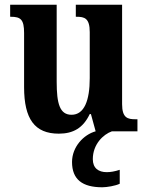

<svg xmlns="http://www.w3.org/2000/svg" viewBox="-20 -556 624 813"><path d="M229 10C290 10 332 -14 360 -73H365L385 0C334 14 285 66 285 130C285 204 329 237 413 237C432 237 469 231 487 222V163C466 170 448 173 432 173C397 173 373 156 373 118C373 55 417 13 454 0H562V-51H554C521 -51 497 -56 497 -115V-536H301V-485H304C338 -485 360 -479 360 -420V-225C360 -131 337 -70 283 -70C233 -70 220 -117 220 -210V-536H23V-485H26C68 -485 82 -473 82 -416V-187C82 -52 127 10 229 10Z"/></svg>

Font: Noto Serif Sinhala Condensed
Style: Bold
Weight: 700
Width: 3
Designer: Jelle Bosma - Monotype Design Team
Foundry: Monotype Imaging Inc.
Version: Version 2.007